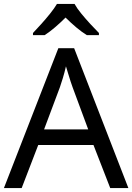

<svg xmlns="http://www.w3.org/2000/svg" viewBox="-20 -964 679 984"><path d="M545 0 459 -221H176L91 0H0L279 -717H360L638 0ZM352 -517Q349 -525 342 -546Q335 -567 328.5 -589.5Q322 -612 318 -624Q311 -593 302 -563.5Q293 -534 287 -517L206 -301H432ZM362 -944Q374 -922 396.5 -894.5Q419 -867 443.5 -840.5Q468 -814 487 -795V-784H425Q399 -800 371 -823.5Q343 -847 316 -874Q289 -847 262 -824Q235 -801 209 -784H149V-795Q168 -815 191.5 -841Q215 -867 237 -894.5Q259 -922 272 -944Z"/></svg>

Font: Noto Sans Symbols 2
Style: Regular
Weight: 400
Designer: Monotype Design Team
Foundry: Monotype Imaging Inc.
Version: Version 2.008; ttfautohint (v1.8.4.7-5d5b)